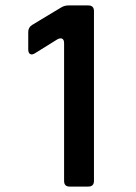

<svg xmlns="http://www.w3.org/2000/svg" viewBox="-20 -687 499 707"><path d="M236 0Q216 0 216 -21V-528Q216 -541 209 -544.5Q202 -548 191 -542L109 -491Q98 -484 91 -488Q84 -492 84 -505V-569Q84 -586 98 -595L206 -660Q218 -667 232 -667H305Q326 -667 326 -646V-21Q326 0 305 0Z"/></svg>

Font: Pitagon Sans Medium
Style: Regular
Weight: 500
Designer: Travis Tran
Foundry: Pitagon
Version: Version 1.001; ttfautohint (v1.8.4.7-5d5b);gftools[0.9.26]